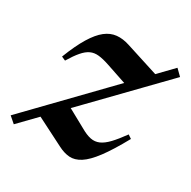

<svg xmlns="http://www.w3.org/2000/svg" viewBox="-135 -588 707 712"><g transform="rotate(30 218.5 -232.0)"><path d="M-17.5 -13 430 -475 455.5 -450 9 10ZM55.5 -289.5 38.5 -297Q61 -355 83 -391Q105 -427 127.8 -444.8Q150.5 -462.5 176 -465Q201.5 -467.5 230.5 -458L390 -407L310.5 -319.5L200.5 -356.5Q174 -365.5 154.5 -367.5Q135 -369.5 119.5 -362.2Q104 -355 88.8 -337.2Q73.5 -319.5 55.5 -289.5ZM199 -4 66 -71.5 147.5 -155.5 239.5 -105Q263.5 -91 282.5 -87.2Q301.5 -83.5 318.8 -91Q336 -98.5 354.8 -118.2Q373.5 -138 397 -170.5L412.5 -160Q376.5 -94.5 348 -56.5Q319.5 -18.5 295 -3Q270.5 12.5 247.2 10.8Q224 9 199 -4Z"/></g></svg>

Font: Newsreader 36pt SemiBold
Style: Italic
Weight: 600
Italic angle: -17°
Designer: Hugues Gentile
Foundry: Production Type
Version: Version 1.003